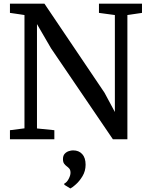

<svg xmlns="http://www.w3.org/2000/svg" viewBox="-20 -763 814 1052"><path d="M34.5 0V-49.6L114.1 -59.8V-680.6Q101.1 -682.8 87.6 -684.7Q74.2 -686.6 61 -688.6Q47.9 -690.7 34.5 -692.4V-743H223.4L552.5 -255.1L609.4 -149.3V-680.6L522.2 -692.4V-743H758V-692.4L678 -680.6V0H598.5L259.8 -498.1L182.6 -631V-59.2L277.8 -49.6V0ZM449 139.7Q448.8 174.3 432.2 202Q415.5 229.7 395.7 247.2Q375.9 264.7 366.2 269.3H364.9L332.6 249.6L332 243.1Q346.3 236.4 356.3 217.2Q366.3 197.9 366.3 183.7Q366.3 168.4 359.5 160.7Q352.8 152.9 345.4 147.9Q337.8 142.4 331.4 133.7Q325 125.1 325 108.7Q325 89.5 334.9 79.1Q344.7 68.8 357.6 64.9Q370.5 61 378.8 61H381.2Q411.9 61 430.5 81.3Q449.1 101.7 449 139.7Z"/></svg>

Font: Merriweather Light
Style: Regular
Weight: 300
Version: Version 2.100